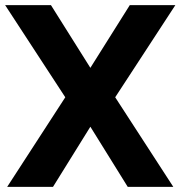

<svg xmlns="http://www.w3.org/2000/svg" viewBox="-27 -730 705 750"><path d="M172 -710 326 -465 480 -710H658L423 -350L650 0H472L326 -235L180 0H1L228 -350L-7 -710Z"/></svg>

Font: Raleway ExtraBold
Style: Regular
Weight: 800
Designer: Matt McInerney, Pablo Impallari, Rodrigo Fuenzalida
Foundry: Matt McInerney, Pablo Impallari, Rodrigo Fuenzalida
Version: Version 4.026